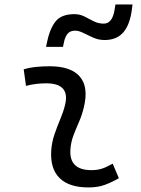

<svg xmlns="http://www.w3.org/2000/svg" viewBox="-20 -821 626 851"><path d="M479.5 -95.7 506.8 -31.2Q478 -14.2 446 -2.2Q414.1 9.8 372.6 9.8Q286.1 9.8 244.1 -31.7Q202.1 -73.2 207 -153.3Q209.5 -189.9 221.2 -224.6Q232.9 -259.3 246.8 -292Q260.7 -324.7 268.1 -355Q292.5 -451.7 184.6 -451.7Q138.2 -451.7 95.2 -440.4L85 -513.7Q113.8 -522 142.6 -524.7Q171.4 -527.3 200.2 -527.3Q294.9 -527.3 334.2 -481Q373.5 -434.6 351.6 -345.2Q343.3 -310.5 330.1 -280.5Q316.9 -250.5 305.7 -221.2Q294.4 -191.9 292 -157.7Q286.1 -66.9 385.3 -66.9Q411.6 -66.9 431.9 -73.5Q452.1 -80.1 479.5 -95.7ZM184.1 -613.3 187 -627.9Q199.7 -691.9 225.6 -725.1Q251.5 -758.3 309.6 -758.3Q334 -758.3 354.5 -747.8Q375 -737.3 395.3 -726.8Q415.5 -716.3 439.9 -716.3Q478 -716.3 487.8 -777.3L491.7 -801.3H567.4L564.9 -782.2Q556.6 -712.9 527.1 -678.2Q497.6 -643.6 443.8 -643.6Q417 -643.6 393.3 -654.1Q369.6 -664.6 349.6 -674.8Q329.6 -685.1 313 -685.1Q291.5 -685.1 280 -671.9Q268.6 -658.7 263.2 -632.8L259.3 -613.3Z"/></svg>

Font: Cascadia Code NF SemiLight
Style: Italic
Weight: 350
Italic angle: -10°
Monospace: yes
Designer: Aaron Bell
Foundry: Saja Typeworks
Version: Version 2404.023; ttfautohint (v1.8.4)